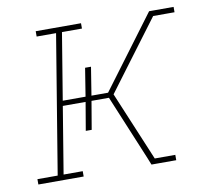

<svg xmlns="http://www.w3.org/2000/svg" viewBox="-65 -601 729 672"><g transform="rotate(-10 300.0 -265.0)"><path d="M19 0V-19H91L172 -511H103V-530H264V-511H193L154 -274H235L251 -374H272L256 -274H315L506 -530H525L523 -519L525 -530H593V-511H517L392 -344L333 -265L436 -19L437 -15L438 -13L439 -11L437 0H421L411 -25L315 -256H253L236 -156H215L232 -256H151L112 -19H180V0ZM437 0 439 -11 438 -13 437 -15 436 -19H509V0Z"/></g></svg>

Font: Iosevka Slab ThExObl
Style: Regular
Weight: 100
Width: 7
Italic angle: -9°
Monospace: yes
Designer: Belleve Invis
Foundry: Belleve Invis
Version: Version 11.1.1; ttfautohint (v1.8.3)